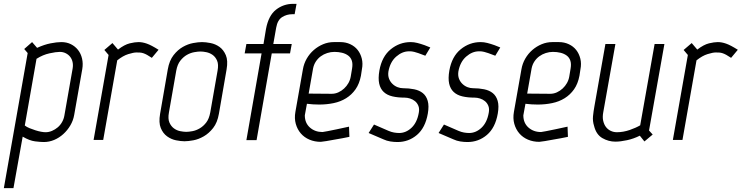

<svg xmlns="http://www.w3.org/2000/svg" viewBox="-50 -729 3859 999"><path d="M79 -76Q89 -68 104 -62Q119 -56 134.5 -51Q150 -46 164 -43.5Q178 -41 187 -41Q204 -41 220.5 -48Q237 -55 250.5 -66.5Q264 -78 273 -94Q282 -110 285 -128L328 -373Q331 -391 327.5 -406.5Q324 -422 315 -433.5Q306 -445 292 -452Q278 -459 261 -459Q242 -459 207.5 -451.5Q173 -444 140 -423ZM68 -18 20 250H-30L94 -453L76 -474L117 -510L143 -480Q180 -497 213 -503.5Q246 -510 269 -510Q297 -510 319 -499Q341 -488 356 -469Q371 -450 377 -424Q383 -398 378 -369L336 -131Q331 -102 316 -76.5Q301 -51 279.5 -31.5Q258 -12 232 -1Q206 10 178 10Q161 10 132.5 6.5Q104 3 68 -18Z M775 -470 740 -428Q725 -438 715 -443.5Q705 -449 696 -452Q687 -455 678.5 -455.5Q670 -456 660 -456Q645 -456 617.5 -447.5Q590 -439 560 -415L487 -1H437L515 -443L493 -469L535 -505L564 -471Q598 -497 625 -503.5Q652 -510 671 -510Q691 -510 714 -502Q737 -494 775 -470Z M1044 -144 1082 -361Q1088 -394 1079.5 -413.5Q1071 -433 1056 -443.5Q1041 -454 1023.5 -457.5Q1006 -461 993 -461Q980 -461 960.5 -457.5Q941 -454 922.5 -443.5Q904 -433 888.5 -413.5Q873 -394 867 -361L829 -144Q823 -111 831.5 -91.5Q840 -72 855 -61Q870 -50 888 -46.5Q906 -43 919 -43Q932 -43 951 -46.5Q970 -50 989 -61Q1008 -72 1023 -91.5Q1038 -111 1044 -144ZM1089 -137Q1081 -91 1059 -63Q1037 -35 1010 -19.5Q983 -4 956 1Q929 6 910 6Q891 6 866 1Q841 -4 819.5 -19.5Q798 -35 786.5 -63Q775 -91 783 -137L823 -368Q831 -414 853 -442Q875 -470 901.5 -485Q928 -500 955 -505Q982 -510 1001 -510Q1020 -510 1045.5 -505Q1071 -500 1092 -485Q1113 -470 1125 -442Q1137 -414 1129 -368Z M1285 0H1232L1311 -451H1223L1232 -500H1321L1334 -578Q1347 -648 1386 -678.5Q1425 -709 1475 -709H1493L1483 -655H1470Q1442 -655 1418 -640Q1394 -625 1387 -585L1372 -500H1468L1459 -451H1364Z M1674 -241H1676Q1694 -241 1710.5 -248.5Q1727 -256 1740.5 -268.5Q1754 -281 1763 -297Q1772 -313 1775 -331L1782 -373Q1786 -397 1780.5 -413.5Q1775 -430 1761.5 -440Q1748 -450 1729.5 -454.5Q1711 -459 1690 -459Q1671 -459 1652.5 -453Q1634 -447 1619 -436Q1604 -425 1593.5 -409Q1583 -393 1579 -373L1556 -242ZM1526 -368Q1531 -398 1546 -424Q1561 -450 1583 -469Q1605 -488 1631.5 -499Q1658 -510 1687 -510H1721Q1749 -510 1772.5 -499Q1796 -488 1811 -469Q1826 -450 1832.5 -424Q1839 -398 1833 -368L1828 -335Q1820 -293 1800 -264.5Q1780 -236 1751 -218Q1722 -200 1686 -192.5Q1650 -185 1611 -185Q1595 -185 1579 -186Q1563 -187 1547 -189L1536 -129Q1536 -89 1562.5 -65.5Q1589 -42 1628 -42Q1632 -42 1654 -46.5Q1676 -51 1701 -56Q1730 -62 1766 -70L1768 -17Q1730 -9 1699 -4Q1673 1 1648.5 5Q1624 9 1619 9Q1587 9 1560 -2.5Q1533 -14 1515 -35Q1497 -56 1489 -84.5Q1481 -113 1487 -147Z M2176 -138Q2163 -64 2119.5 -27Q2076 10 2018 10Q2000 10 1981 7Q1962 4 1945 -4L1868 -37L1896 -81L1972 -48Q1986 -42 2000 -39.5Q2014 -37 2027 -37Q2062 -37 2091 -64Q2120 -91 2129 -142Q2133 -163 2127 -178Q2121 -193 2109.5 -202.5Q2098 -212 2083.5 -216.5Q2069 -221 2056 -221Q2020 -221 1992 -227.5Q1964 -234 1946.5 -250.5Q1929 -267 1923 -294Q1917 -321 1924 -362Q1937 -435 1983 -472.5Q2029 -510 2087 -510Q2104 -510 2121.5 -505.5Q2139 -501 2159 -494L2189 -482L2163 -439Q2140 -448 2127 -452.5Q2114 -457 2105.5 -459Q2097 -461 2092.5 -461.5Q2088 -462 2083 -462H2078Q2043 -462 2011.5 -434.5Q1980 -407 1971 -357Q1968 -336 1974 -320Q1980 -304 1992 -292.5Q2004 -281 2018.5 -275.5Q2033 -270 2047 -270Q2078 -270 2105 -264.5Q2132 -259 2150 -244.5Q2168 -230 2175.5 -204Q2183 -178 2176 -138Z M2540 -138Q2527 -64 2483.5 -27Q2440 10 2382 10Q2364 10 2345 7Q2326 4 2309 -4L2232 -37L2260 -81L2336 -48Q2350 -42 2364 -39.5Q2378 -37 2391 -37Q2426 -37 2455 -64Q2484 -91 2493 -142Q2497 -163 2491 -178Q2485 -193 2473.5 -202.5Q2462 -212 2447.5 -216.5Q2433 -221 2420 -221Q2384 -221 2356 -227.5Q2328 -234 2310.5 -250.5Q2293 -267 2287 -294Q2281 -321 2288 -362Q2301 -435 2347 -472.5Q2393 -510 2451 -510Q2468 -510 2485.5 -505.5Q2503 -501 2523 -494L2553 -482L2527 -439Q2504 -448 2491 -452.5Q2478 -457 2469.5 -459Q2461 -461 2456.5 -461.5Q2452 -462 2447 -462H2442Q2407 -462 2375.5 -434.5Q2344 -407 2335 -357Q2332 -336 2338 -320Q2344 -304 2356 -292.5Q2368 -281 2382.5 -275.5Q2397 -270 2411 -270Q2442 -270 2469 -264.5Q2496 -259 2514 -244.5Q2532 -230 2539.5 -204Q2547 -178 2540 -138Z M2811 -241H2813Q2831 -241 2847.5 -248.5Q2864 -256 2877.5 -268.5Q2891 -281 2900 -297Q2909 -313 2912 -331L2919 -373Q2923 -397 2917.5 -413.5Q2912 -430 2898.5 -440Q2885 -450 2866.5 -454.5Q2848 -459 2827 -459Q2808 -459 2789.5 -453Q2771 -447 2756 -436Q2741 -425 2730.5 -409Q2720 -393 2716 -373L2693 -242ZM2663 -368Q2668 -398 2683 -424Q2698 -450 2720 -469Q2742 -488 2768.5 -499Q2795 -510 2824 -510H2858Q2886 -510 2909.5 -499Q2933 -488 2948 -469Q2963 -450 2969.5 -424Q2976 -398 2970 -368L2965 -335Q2957 -293 2937 -264.5Q2917 -236 2888 -218Q2859 -200 2823 -192.5Q2787 -185 2748 -185Q2732 -185 2716 -186Q2700 -187 2684 -189L2673 -129Q2673 -89 2699.5 -65.5Q2726 -42 2765 -42Q2769 -42 2791 -46.5Q2813 -51 2838 -56Q2867 -62 2903 -70L2905 -17Q2867 -9 2836 -4Q2810 1 2785.5 5Q2761 9 2756 9Q2724 9 2697 -2.5Q2670 -14 2652 -35Q2634 -56 2626 -84.5Q2618 -113 2624 -147Z M3041 -74Q3033 -99 3035.5 -124.5Q3038 -150 3043 -177L3100 -500H3152L3089 -146Q3084 -120 3088.5 -100.5Q3093 -81 3103 -68Q3113 -55 3128 -48Q3143 -41 3160 -41Q3176 -41 3193 -44Q3210 -47 3226 -52.5Q3242 -58 3256.5 -64.5Q3271 -71 3281 -77L3356 -500H3407L3327 -50L3346 -29L3303 7L3279 -23Q3247 -7 3212.5 0.5Q3178 8 3152 8Q3116 8 3084 -10.5Q3052 -29 3041 -74Z M3789 -470 3754 -428Q3739 -438 3729 -443.5Q3719 -449 3710 -452Q3701 -455 3692.5 -455.5Q3684 -456 3674 -456Q3659 -456 3631.5 -447.5Q3604 -439 3574 -415L3501 -1H3451L3529 -443L3507 -469L3549 -505L3578 -471Q3612 -497 3639 -503.5Q3666 -510 3685 -510Q3705 -510 3728 -502Q3751 -494 3789 -470Z"/></svg>

Font: Marvel
Style: Italic
Weight: 400
Italic angle: -12°
Designer: Carolina Trebol
Foundry: Carolina Trebol
Version: Version 1.001